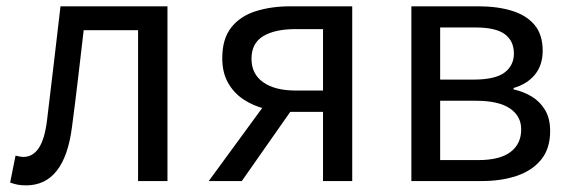

<svg xmlns="http://www.w3.org/2000/svg" viewBox="-20 -563 1774 597"><path d="M60.8 13.4Q45.6 13.4 34.3 11.1Q23 8.8 11.5 4.7L28.3 -79.1Q34.1 -78.1 39.9 -76.6Q45.6 -75.1 53 -75.1Q82.1 -75.1 100.7 -102.9Q119.2 -130.6 126.4 -190.5Q137.4 -279 147.5 -367.2Q157.5 -455.5 168.1 -543.4H500.7V0H409.3V-469H240.2Q231.3 -393.4 222.6 -318.5Q213.9 -243.6 203.7 -167.3Q192.1 -77.2 156.4 -31.9Q120.7 13.4 60.8 13.4Z M984.4 0V-215.2H883.7Q843.6 -215.2 805.5 -224.4Q767.4 -233.7 737.1 -253.9Q706.8 -274 689 -305.7Q671.1 -337.4 671.1 -382.3Q671.1 -442.1 698.9 -477.4Q726.6 -512.7 774.7 -528Q822.8 -543.4 883.3 -543.4H1075.2V0ZM899.2 -281.5H984.4V-472.5H899.2Q834.9 -472.5 798.4 -450.6Q762 -428.6 762 -380.3Q762 -332.9 798.4 -307.2Q834.9 -281.5 899.2 -281.5ZM629 0 820.4 -261.6 896.3 -234.9 731.8 0Z M1259.1 0V-543.4H1467.1Q1526.9 -543.4 1572.1 -529.4Q1617.2 -515.4 1642.3 -485.3Q1667.4 -455.3 1667.4 -405.2Q1667.4 -360.4 1643.3 -331Q1619.2 -301.6 1576.9 -289.4V-285Q1608 -278.2 1633.6 -262.7Q1659.2 -247.1 1674.9 -220.9Q1690.6 -194.7 1690.6 -155.5Q1690.6 -101.3 1663.1 -67.2Q1635.6 -33 1587.7 -16.5Q1539.8 0 1476.7 0ZM1348.6 -315.5H1452Q1519.9 -315.5 1548.9 -337.5Q1577.9 -359.5 1577.9 -396.6Q1577.9 -435.6 1549.8 -456.6Q1521.8 -477.6 1458.1 -477.6H1348.6ZM1348.6 -65.2H1466.4Q1534.3 -65.2 1567.4 -90.4Q1600.6 -115.6 1600.6 -160.8Q1600.6 -202 1565.4 -225.9Q1530.2 -249.7 1460.6 -249.7H1348.6Z"/></svg>

Font: Shanggu Sans SC VF
Style: Regular
Weight: 250
Designer: GuiWonder
Version: Version 1.021